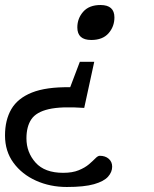

<svg xmlns="http://www.w3.org/2000/svg" viewBox="-33 -541 614 766"><path d="M331 -381.5Q275.5 -381.5 275.5 -431.5Q275.5 -467.5 299 -494.2Q322.5 -521 368 -521Q423.5 -521 423.5 -471.5Q423.5 -435 400 -408.2Q376.5 -381.5 331 -381.5ZM233.5 205Q167 205 110.8 179.8Q54.5 154.5 20.8 108.5Q-13 62.5 -13 -0.5Q-13 -62 12.2 -105.5Q37.5 -149 94.5 -171.8Q151.5 -194.5 247 -193L285.5 -294.5H343L303 -110.5Q211.5 -117 161.5 -105.5Q111.5 -94 92 -65Q72.5 -36 72.5 11Q72.5 67 109 107.8Q145.5 148.5 219 148.5Q256 148.5 281 138.2Q306 128 321.8 114.5Q337.5 101 347.5 90.8Q357.5 80.5 365 80.5Q387 80.5 400.8 92.5Q414.5 104.5 414.5 124Q414.5 145.5 398 164Q381.5 182.5 342.2 193.8Q303 205 233.5 205Z"/></svg>

Font: Newsreader Caption
Style: Italic
Weight: 400
Italic angle: -17°
Designer: Hugues Gentile
Foundry: Production Type
Version: Version 1.001